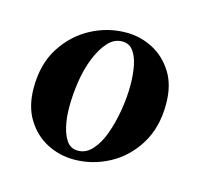

<svg xmlns="http://www.w3.org/2000/svg" viewBox="-58 -673 436 420"><g transform="rotate(15 160.5 -463.0)"><path d="M181 -612Q213 -612 241 -597.5Q269 -583 287 -554.5Q305 -526 305 -483Q305 -430 281.5 -392Q258 -354 220.5 -334Q183 -314 141 -314Q109 -314 80.5 -328.5Q52 -343 34 -372Q16 -401 16 -443Q16 -497 40 -534.5Q64 -572 101.5 -592Q139 -612 181 -612ZM145 -335Q163 -335 177 -350.5Q191 -366 200 -391Q209 -416 214 -445.5Q219 -475 219 -503Q219 -527 215 -547Q211 -567 202 -579Q193 -591 177 -591Q159 -591 145 -575.5Q131 -560 121 -535Q111 -510 106.5 -480.5Q102 -451 102 -422Q102 -399 106.5 -379Q111 -359 120 -347Q129 -335 145 -335Z"/></g></svg>

Font: Brygada 1918 SemiBold
Style: Italic
Weight: 600
Italic angle: -8°
Designer: Mateusz Machalski | Borys Kosmynka | Przemek Hoffer
Foundry: NIEPODLEGLA 2018
Version: Version 3.006